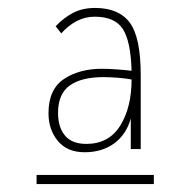

<svg xmlns="http://www.w3.org/2000/svg" viewBox="-20 -642 478 483"><path d="M193 -259Q149 -259 125.5 -287.5Q102 -316 102 -357Q102 -417 140.5 -443Q179 -469 237 -469Q251 -469 272.5 -467.5Q294 -466 311 -464Q309 -538 289 -569Q269 -600 218 -600Q172 -600 134 -558L120 -576Q141 -598 164.5 -610Q188 -622 219 -622Q279 -622 306.5 -585Q334 -548 334 -453V-267H309V-344Q298 -304 267.5 -281.5Q237 -259 193 -259ZM126 -358Q126 -322 143.5 -301Q161 -280 197 -280Q254 -280 282.5 -326Q311 -372 311 -442Q296 -445 275.5 -446.5Q255 -448 240 -448Q185 -448 155.5 -427Q126 -406 126 -358ZM72 -202H367V-179H72Z"/></svg>

Font: Inconsolata SemiCondensed ExtraLight
Style: Regular
Weight: 200
Width: 4
Monospace: yes
Designer: Raph Levien, Cyreal, Brenton Simpson
Foundry: Raph Levien, Cyreal, Google
Version: Version 3.100; ttfautohint (v1.8.4.7-5d5b)